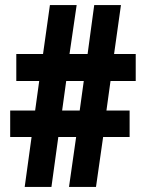

<svg xmlns="http://www.w3.org/2000/svg" viewBox="-20 -734 567 754"><path d="M414 -416 398 -300H489V-196H385L357 0H251L279 -196H209L182 0H77L104 -196H20V-300H118L134 -416H44V-522H149L176 -714H281L253 -522H324L350 -714H455L428 -522H513V-416ZM224 -300H293L309 -416H240Z"/></svg>

Font: Noto Sans Thai ExtCond ExtBd
Style: Regular
Weight: 800
Width: 2
Designer: Monotype Design Team
Foundry: Monotype Imaging Inc.
Version: Version 2.002; ttfautohint (v1.8.4.7-5d5b)